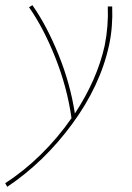

<svg xmlns="http://www.w3.org/2000/svg" viewBox="-72 -432 511 741"><path d="M349 -258Q315 -101 206.5 46.5Q98 194 -44 289L-52 275Q21 228 86.5 163.5Q152 99 204 24Q187 -96 141 -211Q95 -326 40 -404L53 -412Q108 -334 153.5 -222Q199 -110 217 6Q303 -125 332 -256Q347 -331 344 -407H361Q364 -327 349 -258Z"/></svg>

Font: Ysabeau Thin
Style: Italic
Weight: 200
Italic angle: -12°
Designer: Christian Thalmann (Catharsis Fonts)
Version: Version 0.003